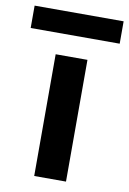

<svg xmlns="http://www.w3.org/2000/svg" viewBox="-135 -753 540 803"><g transform="rotate(10 135.0 -351.0)"><path d="M68 0V-517H203V0ZM-54 -607V-702H324V-607Z"/></g></svg>

Font: DM Sans 11pt
Style: Bold
Weight: 700
Version: Version 4.004;gftools[0.9.30]